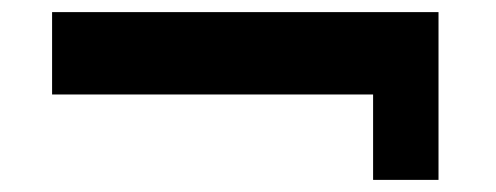

<svg xmlns="http://www.w3.org/2000/svg" viewBox="-20 -421 819 317"><path d="M704 -401V-124H596V-265H66V-401Z"/></svg>

Font: Sarpanch ExtraBold
Style: Regular
Weight: 800
Designer: Manushi Parikh (Devanagari and Latin), Jyotish Sonowal (Devanagari)
Foundry: Indian Type Foundry
Version: Version 2.004;PS 1.0;hotconv 1.0.78;makeotf.lib2.5.61930; tt